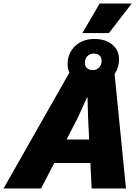

<svg xmlns="http://www.w3.org/2000/svg" viewBox="-82 -1059 782 1079"><path d="M658 -1039 530 -873H381L478 -1039ZM587 -725Q587 -679 562 -643L626 0H433L426 -143H223L149 0H-62L308 -651Q298 -671 298 -698Q298 -760 340 -800Q382 -840 448 -840Q511 -840 549 -808.5Q587 -777 587 -725ZM395 -706Q395 -687 407 -676Q419 -665 440 -665Q461 -665 475 -679.5Q489 -694 489 -717Q489 -736 477.5 -747Q466 -758 445 -758Q424 -758 409.5 -744Q395 -730 395 -706ZM292 -275H419L413 -397L410 -511H407L355 -397Z"/></svg>

Font: Elaine Sans ExtraBold
Style: Italic
Weight: 800
Italic angle: -13°
Designer: Wei Huang
Foundry: Wei Huang
Version: Version 2.001;December 24, 2019;FontCreator 12.0.0.2547 64-b